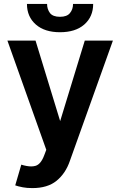

<svg xmlns="http://www.w3.org/2000/svg" viewBox="-20 -756 616 983"><path d="M97 203Q71 198 58 193L89 87Q118 96 140 96Q152 96 162 93Q189 85 206 40L217 11L18 -548H162L288 -136L414 -548H558L338 67Q316 132 269 170Q223 207 146 207Q117 207 97 203ZM457 -736Q457 -670 411 -630Q366 -591 287 -591Q209 -591 164 -630Q118 -670 118 -736H221Q221 -709 236 -689Q251 -670 287 -670Q323 -670 338 -689Q354 -708 354 -736Z"/></svg>

Font: Sinter Bold
Style: Regular
Weight: 700
Foundry: Adobe & rsms
Version: Version 1.000